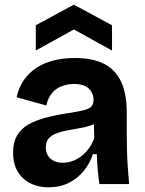

<svg xmlns="http://www.w3.org/2000/svg" viewBox="-20 -787 619 821"><path d="M187 14Q144 14 110 -3Q76 -20 56 -53Q36 -86 36 -135Q36 -178 53 -207.5Q70 -237 102 -255Q134 -273 180 -285Q226 -297 284 -305Q318 -311 339 -316Q360 -321 370 -331Q380 -341 380 -360Q380 -389 359.5 -408.5Q339 -428 296 -428Q269 -428 244 -418.5Q219 -409 202 -388.5Q185 -368 178 -336L51 -371Q61 -415 83 -446Q105 -477 137.5 -498Q170 -519 211.5 -529Q253 -539 300 -539Q376 -539 425 -514Q474 -489 498 -437.5Q522 -386 522 -305V-215Q522 -180 523 -144Q524 -108 526.5 -71.5Q529 -35 532 0H405Q401 -27 398 -60Q395 -93 394 -128H377Q365 -89 338.5 -56.5Q312 -24 274 -5Q236 14 187 14ZM248 -91Q267 -91 287 -97.5Q307 -104 325.5 -117.5Q344 -131 359 -151Q374 -171 383 -197L381 -274L404 -270Q388 -257 364.5 -249.5Q341 -242 315.5 -238Q290 -234 265 -229Q240 -224 219.5 -216Q199 -208 187.5 -194Q176 -180 176 -156Q176 -126 196 -108.5Q216 -91 248 -91ZM133 -571V-679L296 -767L459 -679V-571L296 -661Z"/></svg>

Font: Bricolage Grotesque 24pt
Style: Bold
Weight: 700
Designer: Mathieu Triay
Foundry: Atelier Triay
Version: Version 1.001;gftools[0.9.33.dev8+g029e19f]